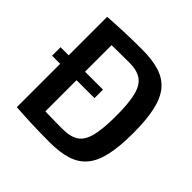

<svg xmlns="http://www.w3.org/2000/svg" viewBox="-179 -863 1037 1037"><g transform="rotate(45 339.0 -345.0)"><path d="M342 -396V-331H18V-396ZM340 -699Q418 -699 472.5 -681.5Q527 -664 560.5 -623.5Q594 -583 609 -514.5Q624 -446 624 -345Q624 -244 609 -175.5Q594 -107 560.5 -66.5Q527 -26 472.5 -8.5Q418 9 340 9Q265 9 201 6.5Q137 4 80 0L132 -96Q172 -94 224 -92.5Q276 -91 340 -91Q398 -91 431.5 -113.5Q465 -136 479 -191.5Q493 -247 493 -345Q493 -443 479 -498.5Q465 -554 431.5 -577Q398 -600 340 -600Q278 -600 229.5 -599Q181 -598 135 -598L80 -690Q137 -694 200.5 -696.5Q264 -699 340 -699ZM205 -690V0H80V-690Z"/></g></svg>

Font: Exo 2 SemiBold
Style: Regular
Weight: 600
Designer: Natanael Gama
Foundry: Natanael Gama
Version: Version 2.010